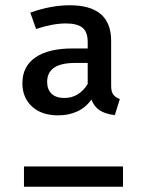

<svg xmlns="http://www.w3.org/2000/svg" viewBox="-20 -709 540 729"><path d="M313 -525V-549Q313 -588 293 -604Q273 -620 230 -620Q181 -620 117 -599L95 -661Q173 -689 245 -689Q402 -689 402 -554V-384Q402 -361 410 -350Q418 -339 435 -333L416 -272Q381 -276 359.5 -289.5Q338 -303 327 -331Q306 -301 273.5 -286Q241 -271 201 -271Q138 -271 101.5 -304.5Q65 -338 65 -393Q65 -457 114.5 -491Q164 -525 255 -525ZM313 -390V-470H265Q159 -470 159 -398Q159 -369 176 -353Q193 -337 224 -337Q280 -337 313 -390ZM447 -77V0H71V-77Z"/></svg>

Font: FiraGO
Style: Regular
Weight: 400
Designer: bBox Type
Foundry: bBox Type GmbH
Version: Version 1.001;April 20, 2020;FontCreator 12.0.0.2555 64-bit